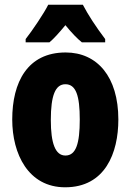

<svg xmlns="http://www.w3.org/2000/svg" viewBox="-20 -786 556 816"><path d="M332 -766H185C168 -731 116 -654 89 -620V-606H190C207 -620 230 -645 258 -679C285 -646 308 -622 328 -606H427V-620C387 -673 355 -722 332 -766ZM483 -278C483 -460 393 -563 259 -563C97 -563 32 -437 32 -278C32 -132 100 10 257 10C427 10 483 -136 483 -278ZM196 -276C196 -380 215 -428 258 -428C303 -428 319 -379 319 -278C319 -176 303 -125 258 -125C215 -125 196 -177 196 -276Z"/></svg>

Font: Noto Sans Lao ExtraCondensed Black
Style: Regular
Weight: 900
Width: 2
Designer: Monotype Design Team
Foundry: Monotype Imaging Inc.
Version: Version 2.003